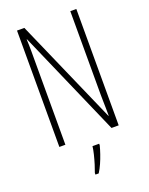

<svg xmlns="http://www.w3.org/2000/svg" viewBox="-170 -800 857 1107"><g transform="rotate(-20 258.5 -246.5)"><path d="M441 0H397L114 -647H112Q113 -632 113.5 -613.5Q114 -595 114 -573.5Q114 -552 114 -526V0H77V-714H122L404 -72H406Q406 -96 405.5 -120Q405 -144 404.5 -165.5Q404 -187 404 -202V-714H441ZM299 71Q293 94 284 120.5Q275 147 263.5 173Q252 199 238 221H218V211Q225 193 233.5 165.5Q242 138 249 109.5Q256 81 258 61H299Z"/></g></svg>

Font: Noto Sans Khmer ExtraCondensed ExtraLight
Style: Regular
Weight: 250
Width: 2
Designer: Danh Hong and the Monotype Design Team
Foundry: Monotype Imaging Inc.
Version: Version 2.004